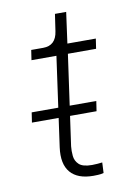

<svg xmlns="http://www.w3.org/2000/svg" viewBox="-77 -701 534 758"><g transform="rotate(-10 190.0 -322.0)"><path d="M236 6Q173 6 144 -28Q115 -62 124 -128L174 -486H74L80 -526H128Q179 -526 187 -582L197 -650H242L225 -526H339L333 -486H220L169 -124Q167 -106 169 -85.5Q171 -65 186 -51Q201 -37 238 -37Q248 -37 260 -38Q272 -39 279 -40L277 2Q267 5 254 5.5Q241 6 236 6ZM33 -243 39 -283H298L292 -243Z"/></g></svg>

Font: Plus Jakarta Sans ExtraLight
Style: Italic
Weight: 200
Italic angle: -8°
Designer: Gumpita Rahayu
Foundry: Tokotype
Version: Version 2.071; ttfautohint (v1.8.4.7-5d5b);gftools[0.9.29]